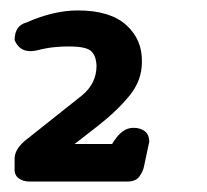

<svg xmlns="http://www.w3.org/2000/svg" viewBox="-20 -857 396 368"><path d="M196 -581Q195 -582 195 -582Q197 -584 198 -586Q199 -588 201 -590Q206 -598 215 -605Q224 -612 236 -612Q249 -612 257.5 -605.5Q266 -599 266 -585L256 -538Q254 -528 247 -518.5Q240 -509 224 -509H37Q24 -509 15.5 -515.5Q7 -522 8 -535V-555Q9 -565 15 -573.5Q21 -582 30 -589L137 -674Q165 -697 165 -731Q164 -752 153.5 -760Q143 -768 112 -768Q98 -768 83 -766.5Q68 -765 49 -760Q47 -760 44.5 -759.5Q42 -759 38 -759Q17 -759 8 -780Q8 -808 31 -814Q83 -837 129 -837Q191 -837 222 -809Q253 -781 252 -738Q252 -703 228.5 -674Q205 -645 168 -616L123 -581Z"/></svg>

Font: Jura
Style: Bold
Weight: 700
Designer: Ed Merritt
Foundry: Ten by Twenty
Version: Version 1.007